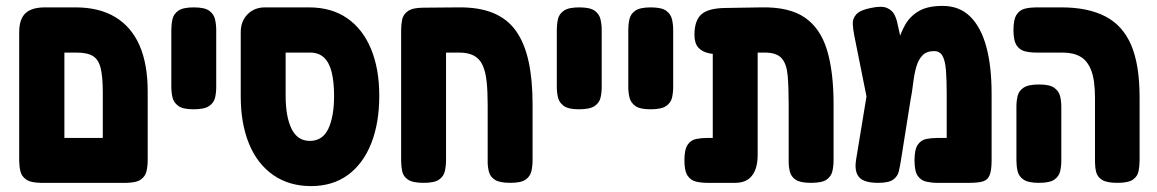

<svg xmlns="http://www.w3.org/2000/svg" viewBox="-20 -610 3917 650"><path d="M121 9Q85 9 69 -2Q53 -13 49 -30.5Q45 -48 45 -67V-501Q45 -545 66 -565Q87 -585 132 -585H236Q316 -585 370.5 -552Q425 -519 452.5 -456Q480 -393 480 -300V-68Q480 -48 476 -30.5Q472 -13 456.5 -2Q441 9 404 9Q368 9 352.5 -1Q337 -11 332.5 -27.5Q328 -44 328 -61V-297Q328 -349 321 -378.5Q314 -408 295 -420Q276 -432 239 -432H198V-68Q198 -48 194 -30.5Q190 -13 174 -2Q158 9 121 9ZM115 9 116 -143H410L411 9Z M635 -240Q599 -240 583.5 -251.5Q568 -263 564 -280Q560 -297 560 -316V-509Q560 -528 564 -545.5Q568 -563 584 -574Q600 -585 636 -585Q673 -585 688.5 -573.5Q704 -562 708 -544.5Q712 -527 712 -508V-315Q712 -296 708 -279Q704 -262 688 -251Q672 -240 635 -240Z M1033 20Q959 20 905 -17.5Q851 -55 823 -123.5Q795 -192 795 -283V-501Q795 -538 818 -561.5Q841 -585 877 -585H1026Q1102 -585 1155 -548.5Q1208 -512 1236 -444.5Q1264 -377 1264 -286Q1264 -193 1236.5 -124Q1209 -55 1157.5 -17.5Q1106 20 1033 20ZM1029 -133Q1072 -133 1091.5 -174Q1111 -215 1111 -286Q1111 -332 1103 -365Q1095 -398 1077 -415Q1059 -432 1030 -432H947V-286Q947 -215 967 -174Q987 -133 1029 -133Z M1414 9Q1377 9 1361 -2Q1345 -13 1341.5 -30.5Q1338 -48 1338 -67V-508Q1338 -527 1341.5 -544Q1345 -561 1361 -572.5Q1377 -584 1414 -584L1531 -585Q1601 -586 1649.5 -566Q1698 -546 1727 -505Q1756 -464 1769.5 -402Q1783 -340 1783 -257V-68Q1783 -48 1779 -30.5Q1775 -13 1759.5 -2Q1744 9 1708 9Q1672 9 1656 -1Q1640 -11 1635.5 -27.5Q1631 -44 1631 -61V-255Q1631 -300 1627.5 -333.5Q1624 -367 1614 -389Q1604 -411 1584.5 -421.5Q1565 -432 1534 -432H1490V-68Q1490 -48 1486 -30.5Q1482 -13 1466.5 -2Q1451 9 1414 9Z M1940 -240Q1904 -240 1888.5 -251.5Q1873 -263 1869 -280Q1865 -297 1865 -316V-509Q1865 -528 1869 -545.5Q1873 -563 1889 -574Q1905 -585 1941 -585Q1978 -585 1993.5 -573.5Q2009 -562 2013 -544.5Q2017 -527 2017 -508V-315Q2017 -296 2013 -279Q2009 -262 1993 -251Q1977 -240 1940 -240Z M2182 -240Q2146 -240 2130.5 -251.5Q2115 -263 2111 -280Q2107 -297 2107 -316V-509Q2107 -528 2111 -545.5Q2115 -563 2131 -574Q2147 -585 2183 -585Q2220 -585 2235.5 -573.5Q2251 -562 2255 -544.5Q2259 -527 2259 -508V-315Q2259 -296 2255 -279Q2251 -262 2235 -251Q2219 -240 2182 -240Z M2374 9Q2355 9 2337 5Q2319 1 2308 -15Q2297 -31 2297 -67Q2297 -104 2308 -120Q2319 -136 2337 -139.5Q2355 -143 2373 -143H2393V-483L2496 -434Q2463 -430 2433.5 -427.5Q2404 -425 2381 -429.5Q2358 -434 2344.5 -448.5Q2331 -463 2331 -492Q2331 -540 2354 -561Q2377 -582 2434 -583L2557 -585Q2651 -587 2704 -551Q2757 -515 2779.5 -441.5Q2802 -368 2802 -257V-68Q2802 -48 2798 -30.5Q2794 -13 2778.5 -2Q2763 9 2726 9Q2690 9 2674.5 -1Q2659 -11 2654.5 -27.5Q2650 -44 2650 -61V-255Q2650 -316 2646.5 -355Q2643 -394 2626 -413Q2609 -432 2569 -432H2545V-86Q2545 -40 2526 -15.5Q2507 9 2469 9Z M3337 -293V-67Q3337 -34 3330.5 -17.5Q3324 -1 3308 4Q3292 9 3261 9H3152Q3134 9 3116 5Q3098 1 3087 -14.5Q3076 -30 3076 -67Q3076 -104 3087 -120Q3098 -136 3116 -139.5Q3134 -143 3153 -143H3185V-290Q3185 -339 3182.5 -371.5Q3180 -404 3171 -420.5Q3162 -437 3142 -437Q3117 -437 3103 -422.5Q3089 -408 3082 -383.5Q3075 -359 3071.5 -329Q3068 -299 3062 -268L3030 -67Q3027 -48 3023 -30.5Q3019 -13 3004 -2Q2989 9 2953 9Q2906 9 2889 -9.5Q2872 -28 2878 -68L2927 -366L2979 -307Q2993 -346 3001.5 -386.5Q3010 -427 3019.5 -463.5Q3029 -500 3045.5 -528Q3062 -556 3091.5 -573Q3121 -590 3171 -590Q3228 -590 3264.5 -554Q3301 -518 3319 -452Q3337 -386 3337 -293ZM2928 -211 2872 -490Q2868 -510 2867 -528.5Q2866 -547 2879 -561.5Q2892 -576 2928 -583Q2965 -591 2983 -583Q3001 -575 3008.5 -559.5Q3016 -544 3019 -527L3063 -330Z M3763 9Q3727 9 3711 -1Q3695 -11 3691 -27.5Q3687 -44 3687 -61V-278Q3687 -338 3674.5 -371Q3662 -404 3638 -418Q3614 -432 3577 -432H3488Q3469 -432 3451 -436Q3433 -440 3422 -456Q3411 -472 3411 -508Q3411 -545 3422 -561Q3433 -577 3451 -581Q3469 -585 3488 -585H3574Q3663 -585 3722 -554.5Q3781 -524 3809.5 -457.5Q3838 -391 3838 -280V-68Q3838 -48 3834.5 -30.5Q3831 -13 3815.5 -2Q3800 9 3763 9ZM3497 9Q3461 9 3445 -2Q3429 -13 3425 -30.5Q3421 -48 3421 -67V-249Q3421 -268 3425 -285Q3429 -302 3445 -313Q3461 -324 3498 -324Q3534 -324 3549.5 -312.5Q3565 -301 3569 -284Q3573 -267 3573 -248V-66Q3573 -47 3569 -30Q3565 -13 3549.5 -2Q3534 9 3497 9Z"/></svg>

Font: Fredoka Condensed SemiBold
Style: Regular
Weight: 600
Width: 3
Designer: Ben Nathan
Foundry: Milena B. Brandão, Ben Nathan
Version: Version 2.001